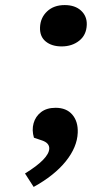

<svg xmlns="http://www.w3.org/2000/svg" viewBox="-20 -565 422 757"><path d="M137.8 -457Q139.2 -495 165.6 -520Q192 -545 235 -545Q276 -545 299.7 -523Q323.4 -501 322.1 -467Q320.7 -427 292.3 -404.5Q264 -382 223 -382Q184 -382 160.2 -401.5Q136.4 -421 137.8 -457ZM112.7 172 78.6 119Q172.8 61 174.2 21Q175 -1 146.4 -11L113.8 -22Q104.9 -52 112.4 -79Q119.9 -106 142 -123Q164.1 -140 199.1 -140Q242.1 -140 265.1 -113Q288.2 -86 286.5 -42Q284.4 15 239.4 71Q194.3 127 112.7 172Z"/></svg>

Font: Literata 7pt SemiBold
Style: Italic
Weight: 600
Italic angle: -2°
Designer: Latin by Veronika Burian and Jose Scaglione. Greek by Irene Vlachou. Cyrillic by Vera Evstafieva
Foundry: TypeTogether
Version: Version 3.002